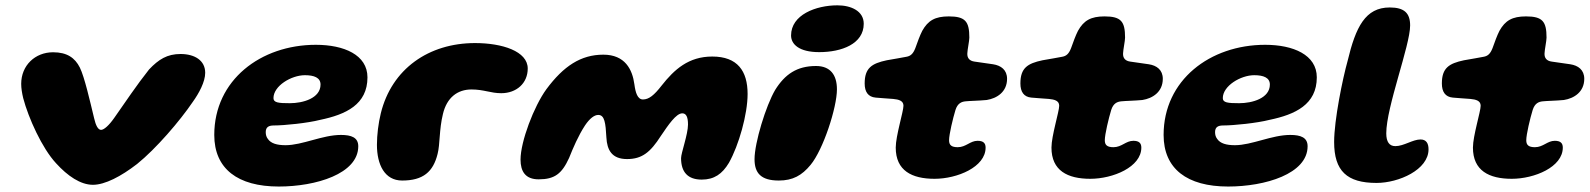

<svg xmlns="http://www.w3.org/2000/svg" viewBox="-20 -658 5961 720"><path d="M328.5 35C373.5 35 434 3.5 494 -43C565 -100 655 -205 703 -276C726 -308 749.5 -351 749.5 -385C749.5 -431.5 710 -455.5 657 -455.5C607 -455.5 575 -435.5 539 -397.5C492.5 -339 450 -275 408.5 -216C389 -188 370 -171 359 -171C347.5 -171 339 -188 333 -214.5C317.5 -278.5 297 -369 279.5 -404.5C261 -441.5 231 -462 179 -462C112 -462 59.5 -413 59.5 -343.5C59.5 -327 62.5 -309 67 -290C86.5 -216 137.5 -102.5 190 -46C233.5 2 282 35 328.5 35Z M1025.5 41.5C1164 41.5 1323.5 -6 1323.5 -109.5C1323.5 -142.5 1297.5 -152 1258.5 -152C1189 -152 1114 -113.5 1051 -113.5C1019 -113.5 996 -120 984.5 -137C979 -144 976.5 -152.5 976.5 -162.5C976.5 -182 988.5 -187.5 1007 -187.5C1046.5 -187.5 1134 -196.5 1180.5 -208.5C1277 -228.5 1358 -266 1358 -368C1358 -452.5 1269.5 -490 1164.5 -490C957.5 -490 783.5 -357.5 783.5 -152C783.5 -25 871.5 41.5 1025.5 41.5ZM1067 -271C1024.5 -271 1005.5 -273 1005.5 -290C1005.5 -336 1072.5 -376 1123.5 -376C1157.5 -376 1182 -367 1182 -341C1182 -289.5 1116 -271 1067 -271Z M1488 19C1566.5 19 1604.5 -13.5 1621 -81C1630.5 -117.5 1626.5 -171.5 1641 -230.5C1655.5 -292 1695.5 -322.5 1748 -322.5C1794.5 -322.5 1820 -308.5 1859.5 -308.5C1917 -308.5 1959 -346 1959 -401C1959 -466 1863 -496.5 1761.5 -496.5C1588 -496.5 1449 -400 1408 -233C1399 -196.5 1393.5 -152 1393.5 -115C1393.5 -40.5 1422.5 19 1488 19Z M2000 14.5C2060 14.5 2087 -6.5 2114 -65.5C2129 -103 2148.5 -149 2174 -188C2192 -214.5 2209 -227 2223.5 -227C2247.5 -227 2251 -196.5 2254 -142C2256.5 -96 2274 -61.5 2331.5 -61.5C2387.5 -61.5 2419 -87 2458 -148C2486.5 -190 2515.5 -233 2538.5 -233C2553.5 -233 2560 -219 2560 -191C2560 -154.5 2534 -84 2534 -65C2534 -12.5 2559.5 15.5 2611.5 15.5C2658 15.5 2688.5 -5.5 2713.5 -47.5C2750.5 -113 2783.5 -229.5 2783.5 -305.5C2783.5 -392 2745.5 -446 2651 -446C2562.5 -446 2509 -398 2461 -337C2433 -301 2413.5 -285 2391 -285C2370.5 -285 2363 -311.5 2359 -341.5C2351.5 -397.5 2324 -453 2242.5 -453C2158.5 -453 2093.5 -410.5 2029 -323.5C1982 -259 1932 -127 1932 -59.5C1932 -15.5 1950 14.5 2000 14.5Z M3052 -462.5C3136.5 -462.5 3219 -493.5 3219 -569C3219 -617 3171 -638 3120.5 -638C3039.5 -638 2946.5 -602.5 2946.5 -525C2946.5 -492.5 2976 -462.5 3052 -462.5ZM2900.5 19C2953 19 2987 0 3019.5 -39.5C3067 -96.5 3118.5 -254.5 3118.5 -323C3118.5 -377.5 3093.5 -410.5 3040 -410.5C2968.5 -410.5 2923.5 -379.5 2887 -321C2852 -261.5 2809.5 -122.5 2809.5 -61C2809.5 -9.5 2833 19 2900.5 19Z M3484.5 12.5C3569.5 12.5 3676 -31.5 3676 -104.5C3676 -121.5 3667 -130 3646 -130C3618 -130 3602.5 -106 3571.5 -106C3548 -106 3539 -114 3539 -132C3539 -154 3553.5 -214.5 3563 -245.5C3571 -271 3586 -276.5 3600.5 -278C3619 -280 3649 -280 3680 -283C3718 -289 3756.5 -313 3756.5 -362.5C3756.5 -396 3733.5 -412.5 3704 -417C3681.5 -420 3659 -423.5 3634.5 -427C3616 -429.5 3606.5 -440 3607.5 -458C3608 -472.5 3615 -504.5 3615 -517C3615 -577.5 3600 -596.5 3538 -596.5C3486.5 -596.5 3460 -581 3438.5 -542.5C3429.5 -525 3420.5 -500 3412.5 -477.5C3404 -455.5 3394 -447.5 3378.5 -445C3359.5 -442 3335.5 -436.5 3305.5 -432C3249 -420 3222.5 -403 3222.5 -345C3222.5 -313.5 3235.5 -294.5 3263.5 -292C3284 -290 3311 -288.5 3329.5 -287C3350 -285 3368 -280.5 3368 -261.5C3368 -240 3339 -148.5 3339 -104.5C3339 -18 3399.5 12.5 3484.5 12.5Z M4068.5 12.5C4153.5 12.5 4260 -31.5 4260 -104.5C4260 -121.5 4251 -130 4230 -130C4202 -130 4186.5 -106 4155.5 -106C4132 -106 4123 -114 4123 -132C4123 -154 4137.5 -214.5 4147 -245.5C4155 -271 4170 -276.5 4184.5 -278C4203 -280 4233 -280 4264 -283C4302 -289 4340.5 -313 4340.5 -362.5C4340.5 -396 4317.5 -412.5 4288 -417C4265.5 -420 4243 -423.5 4218.5 -427C4200 -429.5 4190.5 -440 4191.5 -458C4192 -472.5 4199 -504.5 4199 -517C4199 -577.5 4184 -596.5 4122 -596.5C4070.5 -596.5 4044 -581 4022.5 -542.5C4013.5 -525 4004.5 -500 3996.5 -477.5C3988 -455.5 3978 -447.5 3962.5 -445C3943.5 -442 3919.5 -436.5 3889.5 -432C3833 -420 3806.5 -403 3806.5 -345C3806.5 -313.5 3819.5 -294.5 3847.5 -292C3868 -290 3895 -288.5 3913.5 -287C3934 -285 3952 -280.5 3952 -261.5C3952 -240 3923 -148.5 3923 -104.5C3923 -18 3983.5 12.5 4068.5 12.5Z M4585.5 41.5C4724 41.5 4883.5 -6 4883.5 -109.5C4883.5 -142.5 4857.5 -152 4818.5 -152C4749 -152 4674 -113.5 4611 -113.5C4579 -113.5 4556 -120 4544.5 -137C4539 -144 4536.5 -152.5 4536.5 -162.5C4536.5 -182 4548.5 -187.5 4567 -187.5C4606.5 -187.5 4694 -196.5 4740.5 -208.5C4837 -228.5 4918 -266 4918 -368C4918 -452.5 4829.5 -490 4724.5 -490C4517.5 -490 4343.5 -357.5 4343.5 -152C4343.5 -25 4431.5 41.5 4585.5 41.5ZM4627 -271C4584.5 -271 4565.5 -273 4565.5 -290C4565.5 -336 4632.5 -376 4683.5 -376C4717.5 -376 4742 -367 4742 -341C4742 -289.5 4676 -271 4627 -271Z M5142 28C5225.5 28 5337 -21.5 5337 -98C5337 -121 5328 -135 5307 -135C5277.5 -135 5244.5 -110 5212.5 -110C5190 -110 5178.5 -126 5178.5 -158C5178.5 -256.5 5268 -487.5 5268 -562.5C5268 -609 5246 -630 5191.5 -630C5100 -630 5064 -557 5033.5 -429.5C5015 -363.5 4983 -208 4983 -125.5C4983 -17 5031 28 5142 28Z M5649 12.5C5734 12.5 5840.5 -31.5 5840.5 -104.5C5840.5 -121.5 5831.5 -130 5810.5 -130C5782.5 -130 5767 -106 5736 -106C5712.5 -106 5703.5 -114 5703.5 -132C5703.5 -154 5718 -214.5 5727.5 -245.5C5735.5 -271 5750.5 -276.5 5765 -278C5783.5 -280 5813.5 -280 5844.5 -283C5882.5 -289 5921 -313 5921 -362.5C5921 -396 5898 -412.5 5868.5 -417C5846 -420 5823.5 -423.5 5799 -427C5780.5 -429.5 5771 -440 5772 -458C5772.5 -472.5 5779.5 -504.5 5779.5 -517C5779.5 -577.5 5764.5 -596.5 5702.5 -596.5C5651 -596.5 5624.5 -581 5603 -542.5C5594 -525 5585 -500 5577 -477.5C5568.5 -455.5 5558.5 -447.5 5543 -445C5524 -442 5500 -436.5 5470 -432C5413.5 -420 5387 -403 5387 -345C5387 -313.5 5400 -294.5 5428 -292C5448.5 -290 5475.5 -288.5 5494 -287C5514.5 -285 5532.5 -280.5 5532.5 -261.5C5532.5 -240 5503.5 -148.5 5503.5 -104.5C5503.5 -18 5564 12.5 5649 12.5Z"/></svg>

Font: Gluten
Style: Bold Italic
Weight: 700
Italic angle: -13°
Designer: Tyler Finck
Foundry: Etcetera Type Company
Version: Version 0.920